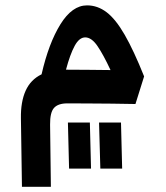

<svg xmlns="http://www.w3.org/2000/svg" viewBox="-20 -387 626 726"><path d="M63 319.3 59.1 60.1Q58.1 -2 76.9 -43.9Q95.7 -85.9 137.2 -106Q164.1 -223.6 208.5 -295.2Q252.9 -366.7 309.1 -366.7Q349.1 -366.7 383.3 -340.6Q417.5 -314.5 451.4 -255.6Q485.4 -196.8 524.9 -98.1L492.2 6.3Q452.6 5.4 403.1 4.9Q353.5 4.4 308.1 4.2Q262.7 3.9 234.4 3.9Q199.7 3.9 184.3 21Q168.9 38.1 169.4 84L172.4 319.3ZM229.5 -123.5Q268.1 -123.5 312.7 -123Q357.4 -122.6 397.9 -122.1Q370.6 -180.7 348.4 -213.1Q326.2 -245.6 302.2 -245.6Q279.8 -245.6 262.5 -213.9Q245.1 -182.1 229.5 -123.5ZM241.2 250.5 236.8 76.2H319.8L324.2 250.5ZM359.4 250.5 354.5 76.2H437.5L441.9 250.5Z"/></svg>

Font: Cascadia Code SemiBold
Style: Regular
Weight: 600
Monospace: yes
Designer: Aaron Bell
Foundry: Saja Typeworks
Version: Version 2404.023; ttfautohint (v1.8.4)